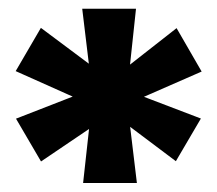

<svg xmlns="http://www.w3.org/2000/svg" viewBox="-20 -761 489 432"><path d="M167 -349.3 182.3 -488.3 201.3 -485 72.3 -397.7 16 -494 154.7 -548 154 -539 15.3 -601 72 -698.3 204 -599.7 182.3 -597.7 165 -741.3H286L270.3 -594.3L253 -600.3L377.3 -697.7L433.7 -600L291.3 -537.7V-548L432 -494.3L375.7 -398.3L255 -489L271.3 -488.3L288 -349.3Z"/></svg>

Font: Lexend Medium
Style: Regular
Weight: 500
Designer: Bonnie Shaver-Troup, Thomas Jockin
Foundry: Lexend
Version: Version 1.005